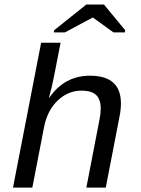

<svg xmlns="http://www.w3.org/2000/svg" viewBox="-20 -853 640 873"><path d="M167 -658.7H255.4Q237.3 -565.9 226.8 -511.7Q216.3 -457.5 202.6 -408.7H204.1Q273.4 -508.8 389.2 -508.8Q529.8 -508.8 529.8 -383.3Q529.8 -354.5 523.4 -322.8L460.9 0H372.6L432.6 -310.1Q438 -335.9 438 -358.9Q438 -401.4 417 -421.1Q396 -440.9 351.1 -440.9Q290 -440.9 242.9 -396.5Q195.8 -352.1 180.7 -276.9L127 0H39.1ZM549.3 -715.3 547.4 -705.6H496.1L402.3 -773.4H401.4L274.9 -705.6H224.1L226.1 -715.3L372.6 -832.5H452.6Z"/></svg>

Font: Liberation Mono
Style: Italic
Weight: 400
Italic angle: -12°
Monospace: yes
Designer: Steve Matteson
Foundry: Ascender Corporation
Version: Version 2.1.5